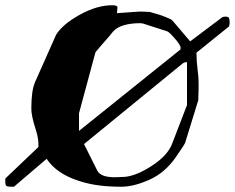

<svg xmlns="http://www.w3.org/2000/svg" viewBox="-35 -721 892 729"><path d="M837 -633 835 -621 711 -521Q711 -489 715 -459Q719 -429 719 -410V-382L718 -348V-341L668 -179Q666 -173 652 -153L631 -122Q590 -64 531 -38Q472 -12 426 -12Q380 -12 341 -17Q302 -22 265 -34Q180 -61 142 -118L18 -12H7Q-7 -12 -11 -15.5Q-15 -19 -15 -33V-40Q-15 -42 -14 -44L110 -162Q111 -162 111 -166V-171Q111 -198 101 -228Q83 -284 84 -310Q84 -377 98 -409L178 -589Q202 -628 266 -664Q334 -702 393 -701Q411 -701 411 -692L409 -671L493 -677H503L527 -676H532Q571 -666 593.5 -656.5Q616 -647 618 -645L687 -564L811 -657H815L819 -658Q833 -658 835 -652Q837 -646 837 -633ZM401 -48 426 -49Q473 -48 536 -88Q600 -128 618 -174L675 -322V-485Q663 -485 656 -478L284 -174L334 -74Q346 -48 401 -48ZM504 -632 499 -633Q424 -633 395 -602Q388 -594 377 -580L354 -554Q327 -523 327 -521L265 -291V-224L650 -533V-535L651 -539Q651 -547 637 -565Q610 -598 600 -602L507 -632Z"/></svg>

Font: Miltonian Tattoo
Style: Regular
Weight: 400
Designer: Pablo Impallari
Foundry: Pablo Impallari
Version: Version 1.008